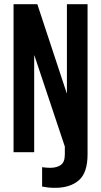

<svg xmlns="http://www.w3.org/2000/svg" viewBox="-20 -730 485 921"><path d="M245 171Q226 171 212 169.5Q198 168 182 165V72Q205 75 220 75Q252 75 271.5 61.5Q291 48 291 11V-27L145 -464H144V0H45V-710H159L300 -283H301V-710H400V10Q400 99 358 135Q316 171 245 171Z"/></svg>

Font: Special Gothic Condensed Medium
Style: Regular
Weight: 500
Width: 3
Designer: Alistair McCready
Foundry: Monolith
Version: Version 1.000; ttfautohint (v1.8.4.7-5d5b)